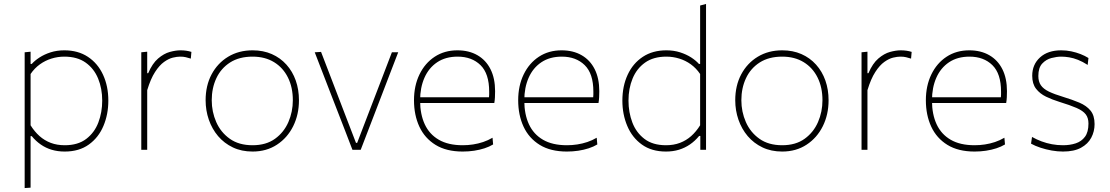

<svg xmlns="http://www.w3.org/2000/svg" viewBox="-20 -759 5624 973"><path d="M105 194Q105 137.5 105 84.5Q105 31.5 105 -29V-271Q105 -324.5 105 -381.5Q105 -438.5 105 -494L135 -497V-435H141Q155.5 -451.5 180 -467.5Q204.5 -483.5 236.5 -493.8Q268.5 -504 306 -504Q375.5 -504 425.5 -471Q475.5 -438 502.2 -380.2Q529 -322.5 529 -249Q529 -179.5 504.2 -120.8Q479.5 -62 430.2 -26.5Q381 9 308 9Q272.5 9 242.2 0Q212 -9 186.8 -26.5Q161.5 -44 141 -69H135V-29Q135 31.5 135 83.5Q135 135.5 135 192ZM308 -23Q375 -23 417 -55Q459 -87 478.5 -138.5Q498 -190 498 -249Q498 -310.5 477.2 -361Q456.5 -411.5 414 -441.8Q371.5 -472 306 -472Q272.5 -472 241 -462.2Q209.5 -452.5 182.2 -433Q155 -413.5 135 -384V-124Q155 -92 180.2 -69.5Q205.5 -47 237.2 -35Q269 -23 308 -23Z M696 0Q696 -56.5 696 -108.5Q696 -160.5 696 -221V-271Q696 -324.5 696 -381.5Q696 -438.5 696 -494L726 -497V-388H731Q752 -437.5 781.2 -462.5Q810.5 -487.5 840.5 -495.8Q870.5 -504 894 -504Q910 -504 923.8 -502Q937.5 -500 950 -496L947 -462Q933 -466.5 921.2 -469.2Q909.5 -472 892 -472Q877.5 -472 856.2 -467Q835 -462 811.5 -445.2Q788 -428.5 765.8 -394.2Q743.5 -360 726 -302V-221Q726 -160.5 726 -108.5Q726 -56.5 726 0Z M1260 9Q1204 9 1160 -12Q1116 -33 1085.2 -69.2Q1054.5 -105.5 1038.2 -152.5Q1022 -199.5 1022 -251Q1022 -325 1052.2 -382Q1082.5 -439 1136.2 -471.5Q1190 -504 1260 -504Q1314 -504 1357.2 -485Q1400.5 -466 1431.5 -431.5Q1462.5 -397 1478.8 -351Q1495 -305 1495 -251Q1495 -178.5 1465.8 -119.5Q1436.5 -60.5 1383.5 -25.8Q1330.5 9 1260 9ZM1260 -23Q1328.5 -23 1373.8 -55.8Q1419 -88.5 1441.5 -140.5Q1464 -192.5 1464 -251Q1464 -316.5 1439.2 -366.2Q1414.5 -416 1368.8 -444Q1323 -472 1260 -472Q1192.5 -472 1146.2 -442.5Q1100 -413 1076.5 -362.8Q1053 -312.5 1053 -251Q1053 -192.5 1075.8 -140.5Q1098.5 -88.5 1144.5 -55.8Q1190.5 -23 1260 -23Z M1766 0Q1748 -46.5 1729.8 -94.2Q1711.5 -142 1694 -186.5L1660 -274Q1639 -328.5 1617.5 -384Q1596 -439.5 1575 -494L1607 -496Q1634.5 -425 1661 -355.5Q1687.5 -286 1715 -214.5L1784 -35H1790L1859 -215Q1886.5 -286.5 1913 -355.5Q1939.5 -424.5 1966 -494H1998Q1977 -439.5 1955.5 -383.8Q1934 -328 1913 -273L1879 -184.5Q1861 -137.5 1843.5 -92.2Q1826 -47 1808 0Z M2325 9Q2242 9 2187.2 -24.8Q2132.5 -58.5 2105.2 -117.2Q2078 -176 2078 -251Q2078 -324.5 2105.8 -381.8Q2133.5 -439 2183 -471.5Q2232.5 -504 2298 -504Q2356.5 -504 2399.5 -479.2Q2442.5 -454.5 2465.8 -408.2Q2489 -362 2489 -297Q2489 -280 2488.2 -265.8Q2487.5 -251.5 2485 -237L2458 -264Q2459 -272.5 2459 -280Q2459 -287.5 2459 -295Q2459 -386 2415 -429Q2371 -472 2299 -472Q2238 -472 2195.5 -443.5Q2153 -415 2131 -365Q2109 -315 2109 -251V-249Q2109 -180 2132.5 -129.2Q2156 -78.5 2203.8 -50.8Q2251.5 -23 2325 -23Q2351.5 -23 2377.5 -27Q2403.5 -31 2428.2 -39.2Q2453 -47.5 2476 -61L2479 -27Q2460 -15.5 2435.5 -7.5Q2411 0.5 2382.8 4.8Q2354.5 9 2325 9ZM2094 -237V-266H2463L2485 -263V-237Z M2853 9Q2770 9 2715.2 -24.8Q2660.5 -58.5 2633.2 -117.2Q2606 -176 2606 -251Q2606 -324.5 2633.8 -381.8Q2661.5 -439 2711 -471.5Q2760.5 -504 2826 -504Q2884.5 -504 2927.5 -479.2Q2970.5 -454.5 2993.8 -408.2Q3017 -362 3017 -297Q3017 -280 3016.2 -265.8Q3015.5 -251.5 3013 -237L2986 -264Q2987 -272.5 2987 -280Q2987 -287.5 2987 -295Q2987 -386 2943 -429Q2899 -472 2827 -472Q2766 -472 2723.5 -443.5Q2681 -415 2659 -365Q2637 -315 2637 -251V-249Q2637 -180 2660.5 -129.2Q2684 -78.5 2731.8 -50.8Q2779.5 -23 2853 -23Q2879.5 -23 2905.5 -27Q2931.5 -31 2956.2 -39.2Q2981 -47.5 3004 -61L3007 -27Q2988 -15.5 2963.5 -7.5Q2939 0.5 2910.8 4.8Q2882.5 9 2853 9ZM2622 -237V-266H2991L3013 -263V-237Z M3355 9Q3282 9 3232.8 -26.5Q3183.5 -62 3158.8 -120.8Q3134 -179.5 3134 -249Q3134 -322.5 3160.8 -380.2Q3187.5 -438 3237.5 -471Q3287.5 -504 3357 -504Q3394.5 -504 3426.5 -493.8Q3458.5 -483.5 3482.8 -467.8Q3507 -452 3522 -435H3528V-494Q3528 -558 3528 -617.5Q3528 -677 3528 -731L3558 -739Q3558 -677.5 3558 -617.8Q3558 -558 3558 -494V-221Q3558 -160.5 3558 -108.5Q3558 -56.5 3558 0H3529V-70H3523Q3502 -44.5 3476.5 -27Q3451 -9.5 3420.8 -0.2Q3390.5 9 3355 9ZM3355 -23Q3394 -23 3425.8 -35Q3457.5 -47 3482.8 -69.5Q3508 -92 3528 -124V-384Q3508 -413.5 3481 -433Q3454 -452.5 3422.2 -462.2Q3390.5 -472 3357 -472Q3291.5 -472 3249 -441.8Q3206.5 -411.5 3185.8 -361Q3165 -310.5 3165 -249Q3165 -190 3184.5 -138.5Q3204 -87 3246 -55Q3288 -23 3355 -23Z M3944 9Q3888 9 3844 -12Q3800 -33 3769.2 -69.2Q3738.5 -105.5 3722.2 -152.5Q3706 -199.5 3706 -251Q3706 -325 3736.2 -382Q3766.5 -439 3820.2 -471.5Q3874 -504 3944 -504Q3998 -504 4041.2 -485Q4084.5 -466 4115.5 -431.5Q4146.5 -397 4162.8 -351Q4179 -305 4179 -251Q4179 -178.5 4149.8 -119.5Q4120.5 -60.5 4067.5 -25.8Q4014.5 9 3944 9ZM3944 -23Q4012.5 -23 4057.8 -55.8Q4103 -88.5 4125.5 -140.5Q4148 -192.5 4148 -251Q4148 -316.5 4123.2 -366.2Q4098.5 -416 4052.8 -444Q4007 -472 3944 -472Q3876.5 -472 3830.2 -442.5Q3784 -413 3760.5 -362.8Q3737 -312.5 3737 -251Q3737 -192.5 3759.8 -140.5Q3782.5 -88.5 3828.5 -55.8Q3874.5 -23 3944 -23Z M4346 0Q4346 -56.5 4346 -108.5Q4346 -160.5 4346 -221V-271Q4346 -324.5 4346 -381.5Q4346 -438.5 4346 -494L4376 -497V-388H4381Q4402 -437.5 4431.2 -462.5Q4460.5 -487.5 4490.5 -495.8Q4520.5 -504 4544 -504Q4560 -504 4573.8 -502Q4587.5 -500 4600 -496L4597 -462Q4583 -466.5 4571.2 -469.2Q4559.5 -472 4542 -472Q4527.5 -472 4506.2 -467Q4485 -462 4461.5 -445.2Q4438 -428.5 4415.8 -394.2Q4393.5 -360 4376 -302V-221Q4376 -160.5 4376 -108.5Q4376 -56.5 4376 0Z M4919 9Q4836 9 4781.2 -24.8Q4726.5 -58.5 4699.2 -117.2Q4672 -176 4672 -251Q4672 -324.5 4699.8 -381.8Q4727.5 -439 4777 -471.5Q4826.5 -504 4892 -504Q4950.5 -504 4993.5 -479.2Q5036.5 -454.5 5059.8 -408.2Q5083 -362 5083 -297Q5083 -280 5082.2 -265.8Q5081.5 -251.5 5079 -237L5052 -264Q5053 -272.5 5053 -280Q5053 -287.5 5053 -295Q5053 -386 5009 -429Q4965 -472 4893 -472Q4832 -472 4789.5 -443.5Q4747 -415 4725 -365Q4703 -315 4703 -251V-249Q4703 -180 4726.5 -129.2Q4750 -78.5 4797.8 -50.8Q4845.5 -23 4919 -23Q4945.5 -23 4971.5 -27Q4997.5 -31 5022.2 -39.2Q5047 -47.5 5070 -61L5073 -27Q5054 -15.5 5029.5 -7.5Q5005 0.5 4976.8 4.8Q4948.5 9 4919 9ZM4688 -237V-266H5057L5079 -263V-237Z M5367 9Q5339.5 9 5309.8 3.8Q5280 -1.5 5252.8 -10.5Q5225.5 -19.5 5205 -31L5210 -65Q5233 -52 5258.5 -42.5Q5284 -33 5311.2 -28Q5338.5 -23 5367 -23Q5402 -23 5431.2 -32.5Q5460.5 -42 5478.2 -65.8Q5496 -89.5 5496 -133Q5496 -161.5 5482.2 -179.5Q5468.5 -197.5 5436 -211.8Q5403.5 -226 5348 -243Q5312.5 -254 5281.2 -269Q5250 -284 5230.5 -309Q5211 -334 5211 -375Q5211 -432 5250.5 -468Q5290 -504 5358 -504Q5384 -504 5409 -498.8Q5434 -493.5 5456.2 -484.8Q5478.5 -476 5496 -465L5492 -430Q5466.5 -446.5 5443 -455.8Q5419.5 -465 5398.2 -468.5Q5377 -472 5358 -472Q5335.5 -472 5308.5 -465Q5281.5 -458 5261.8 -437Q5242 -416 5242 -374Q5242 -345.5 5254.8 -327Q5267.5 -308.5 5295.2 -295Q5323 -281.5 5368 -268Q5414 -254 5450 -238.8Q5486 -223.5 5506.5 -198.5Q5527 -173.5 5527 -130Q5527 -93 5510.2 -61.2Q5493.5 -29.5 5458.2 -10.2Q5423 9 5367 9Z"/></svg>

Font: Commissioner Thin
Style: Regular
Weight: 100
Designer: Kostas Bartsokas
Foundry: Kostas Bartsokas
Version: Version 1.001;gftools[0.9.23]